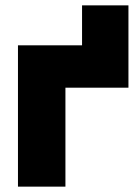

<svg xmlns="http://www.w3.org/2000/svg" viewBox="-20 -696 507 716"><path d="M47 0V-527H286V-676H459V-369H224V0Z"/></svg>

Font: Onest Black
Style: Regular
Weight: 900
Designer: Dmitri Voloshin, Andrey Kudryavtsev
Foundry: Dmitri Voloshin, Andrey Kudryavtsev
Version: Version 1.000;gftools[0.9.33]